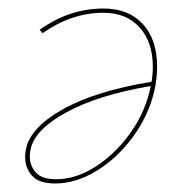

<svg xmlns="http://www.w3.org/2000/svg" viewBox="-20 -428 432 451"><path d="M349 -272Q349 -241 342 -212Q328 -155 291.5 -105.5Q255 -56 206.5 -26.5Q158 3 110 3Q72 3 55.5 -15Q39 -33 39 -60Q39 -66 41 -78Q51 -128 127 -171Q203 -214 336 -236Q339 -254 339 -271Q339 -329 308 -363.5Q277 -398 223 -398Q148 -398 80 -350L73 -358Q143 -408 223 -408Q282 -408 315.5 -371.5Q349 -335 349 -272ZM331 -212 334 -226Q211 -205 136.5 -164.5Q62 -124 52 -78Q50 -68 50 -61Q50 -39 64 -23Q78 -7 112 -7Q158 -7 203.5 -36Q249 -65 283.5 -112Q318 -159 331 -212Z"/></svg>

Font: Ysabeau Hairline
Style: Italic
Weight: 100
Italic angle: -12°
Designer: Christian Thalmann (Catharsis Fonts)
Version: Version 0.003